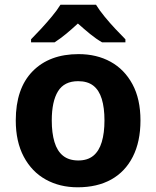

<svg xmlns="http://www.w3.org/2000/svg" viewBox="-20 -786 664 816"><path d="M577 -274Q577 -184 544.5 -120Q512 -56 452.5 -23Q393 10 310 10Q234 10 174.5 -23Q115 -56 81 -120Q47 -184 47 -274Q47 -410 118.5 -483Q190 -556 314 -556Q391 -556 450 -523.5Q509 -491 543 -428Q577 -365 577 -274ZM200 -274Q200 -221 211.5 -182.5Q223 -144 248 -124Q273 -104 313 -104Q352 -104 376.5 -124Q401 -144 412.5 -182.5Q424 -221 424 -274Q424 -328 412.5 -365.5Q401 -403 376.5 -422Q352 -441 312 -441Q253 -441 226.5 -398Q200 -355 200 -274ZM388 -766Q402 -743 424.5 -715.5Q447 -688 471 -662.5Q495 -637 513 -619V-606H414Q388 -621 363 -641.5Q338 -662 311 -686Q285 -662 261.5 -642.5Q238 -623 212 -606H112V-619Q131 -638 154.5 -663.5Q178 -689 200.5 -716Q223 -743 237 -766Z"/></svg>

Font: Noto Sans Syriac Eastern
Style: Bold
Weight: 700
Designer: Patrick Giasson and the Monotype Design Team
Foundry: Monotype Imaging Inc.
Version: Version 3.001